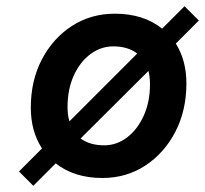

<svg xmlns="http://www.w3.org/2000/svg" viewBox="-20 -559 659 617"><path d="M79 -213Q79 -300 114.5 -368Q150 -436 211 -475.5Q272 -515 349 -515Q441 -515 501 -467L573 -539L619 -493L545 -419Q579 -365 579 -291Q579 -204 543.5 -135.5Q508 -67 447 -27Q386 13 309 13Q219 13 159 -34L87 38L41 -8L115 -82Q79 -137 79 -213ZM197 -214Q197 -190 203 -169L421 -387Q391 -410 344 -410Q304 -410 270.5 -385Q237 -360 217 -316Q197 -272 197 -214ZM462 -288Q462 -312 457 -331L239 -114Q269 -92 315 -92Q355 -92 388.5 -117.5Q422 -143 442 -187.5Q462 -232 462 -288Z"/></svg>

Font: Overused Grotesk SemiBold
Style: Italic
Weight: 600
Italic angle: -10°
Version: Version 0.003